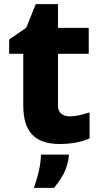

<svg xmlns="http://www.w3.org/2000/svg" viewBox="-20 -683 483 924"><path d="M267 10C325 10 373 0 411 -17V-142C373 -130 342 -123 317 -123C284 -123 259 -139 259 -173V-424H407V-549H259V-663H152L106 -549L24 -493V-424H92V-175C92 -52 145 10 267 10ZM143 221H240C273 180 306 135 312 61H177C177 114 158 180 143 221Z"/></svg>

Font: Kathrein 85 Heavy
Style: Regular
Weight: 900
Designer: Lazydogs Typefoundry, based on Open Sans by Ascender Corporation
Foundry: Lazydogs Typefoundry
Version: Version 1.003;PS 001.003;hotconv 1.0.88;makeotf.lib2.5.64775